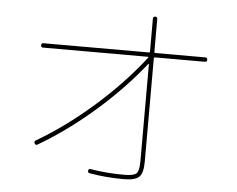

<svg xmlns="http://www.w3.org/2000/svg" viewBox="-53 -844 1107 898"><g transform="rotate(5 500.0 -395.0)"><path d="M129.9 -589.8Q120.1 -589.8 120.1 -600.1Q120.1 -610.4 129.9 -610.4H625Q629.9 -610.4 629.9 -615.2V-769.5Q629.9 -779.3 640.1 -779.8Q650.4 -780.3 650.4 -769.5V-615.2Q650.4 -610.4 655.3 -610.4H889.6Q899.4 -610.4 899.9 -600.1Q900.4 -589.8 889.6 -589.8H655.3Q650.4 -589.8 650.4 -585V-99.6Q650.4 -46.9 631.8 -28.3Q613.3 -9.8 559.6 -9.8Q475.6 -9.8 398.4 -23.4Q388.7 -25.4 390.1 -35.2Q391.6 -44.9 401.4 -43Q477.5 -30.3 559.6 -30.3Q604.5 -30.3 617.2 -42.5Q629.9 -54.7 629.9 -99.6V-555.7Q629.9 -556.6 628.9 -557.1Q627.9 -557.6 627 -556.6Q529.3 -433.6 402.3 -323.2Q275.4 -212.9 143.6 -135.7Q134.8 -130.9 129.9 -140.1Q125 -149.4 133.8 -154.3Q267.6 -232.4 397.5 -346.7Q527.3 -460.9 624 -585.9Q626 -589.8 623 -589.8Z"/></g></svg>

Font: Rounded-X Mgen+ 2m thin
Style: Regular
Weight: 100
Designer: [Source Han Sans]
Ryoko NISHIZUKA  (kana & ideographs); Paul D. Hunt (Latin, Greek & Cyrillic); Wenlong ZHANG  (bopomofo
Version: Version 1.059.20150602